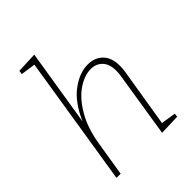

<svg xmlns="http://www.w3.org/2000/svg" viewBox="-214 -888 1012 1012"><g transform="rotate(-45 291.5 -382.0)"><path d="M437 -35 520 -22 517 -2 401 2 458 -358Q462 -378 462 -399Q462 -450 437 -476Q412 -502 373 -502Q326 -502 275 -468Q224 -434 182.5 -363.5Q141 -293 125 -191L94 0H63L179 -728L97 -740L100 -761L216 -766L147 -337Q190 -436 253 -483Q316 -530 378 -530Q430 -530 462 -498Q494 -466 494 -403Q494 -381 490 -360Z"/></g></svg>

Font: Bitter Pro ExtraLight
Style: Italic
Weight: 275
Italic angle: -9°
Designer: Sol Matas, and Bitter project Authors
Foundry: Sol Matas
Version: Version 1.010